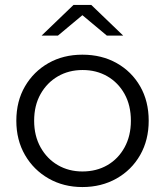

<svg xmlns="http://www.w3.org/2000/svg" viewBox="-20 -751 667 776"><path d="M313 5Q237 5 176.5 -29.5Q116 -64 81 -124.5Q46 -185 46 -263Q46 -342 81 -402Q116 -462 176 -496Q236 -530 313 -530Q391 -530 451.5 -496Q512 -462 546.5 -402Q581 -342 581 -263Q581 -185 546.5 -124.5Q512 -64 451 -29.5Q390 5 313 5ZM313 -58Q370 -58 414 -83.5Q458 -109 483.5 -155.5Q509 -202 509 -263Q509 -325 483.5 -371Q458 -417 414 -442.5Q370 -468 314 -468Q258 -468 214 -442.5Q170 -417 144 -371Q118 -325 118 -263Q118 -202 144 -155.5Q170 -109 214 -83.5Q258 -58 313 -58ZM148 -607 277 -731H349L478 -607H412L285 -713H341L214 -607Z"/></svg>

Font: MOST Montserrat
Style: Regular
Weight: 400
Designer: Julieta Ulanovsky
Foundry: Julieta Ulanovsky
Version: Version 8.000;March 11, 2024;FontCreator 15.0.0.2926 64-bit